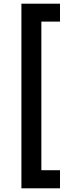

<svg xmlns="http://www.w3.org/2000/svg" viewBox="-20 -800 365 1040"><path d="M204 -683H305V-780H96V220H305V122H204Z"/></svg>

Font: Jost Medium
Style: Regular
Weight: 500
Version: Version 3.710